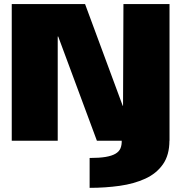

<svg xmlns="http://www.w3.org/2000/svg" viewBox="-20 -695 909 948"><path d="M422.5 232.5Q500 232.5 571 222.5Q642 212.5 697.2 187.2Q752.5 162 784.5 116.2Q816.5 70.5 816.5 0H817V-675H589.5L587.5 -172.5H586L400 -675H38V0H265V-514.5H267.5L458.5 0H581Q581.5 21.5 574.8 37.5Q568 53.5 550.2 64Q532.5 74.5 501.5 79.8Q470.5 85 422.5 85Z"/></svg>

Font: Anybody Thin Black
Style: Regular
Weight: 900
Version: Version 1.113;gftools[0.9.25]